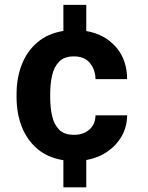

<svg xmlns="http://www.w3.org/2000/svg" viewBox="-20 -664 617 803"><path d="M290 -100.1Q329.1 -100.1 354 -122.3Q378.9 -144.5 379.4 -181.6H511.7Q511.2 -133.3 489 -94.5Q466.8 -55.7 428.5 -29.5Q390.1 -3.4 340.8 5.4V119.6H245.1V5.9Q179.7 -4.4 136.2 -41.5Q92.8 -78.6 71 -134.3Q49.3 -189.9 49.3 -256.8V-271Q49.3 -337.9 71 -393.8Q92.8 -449.7 136.2 -486.8Q179.7 -523.9 245.1 -534.7V-643.6H340.8V-534.2Q417.5 -521 464.4 -468Q511.2 -415 511.7 -333H379.4Q378.9 -372.6 356 -400.4Q333 -428.2 289.6 -428.2Q248.5 -428.2 227.1 -406Q205.6 -383.8 197.8 -347.9Q189.9 -312 189.9 -271V-256.8Q189.9 -215.3 197.8 -179.7Q205.6 -144 227.1 -122.1Q248.5 -100.1 290 -100.1Z"/></svg>

Font: Vazirmatn UI FD
Style: Bold
Weight: 700
Designer: Saber Rastikerdar
Foundry: Saber Rastikerdar
Version: Version 33.003